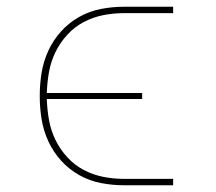

<svg xmlns="http://www.w3.org/2000/svg" viewBox="-20 -550 640 570"><path d="M348 0Q314 0 280 -6.5Q246 -13 215.5 -30Q185 -47 161.5 -73Q138 -99 123.5 -130.5Q109 -162 103.5 -196Q98 -230 98 -265Q98 -300 103.5 -334Q109 -368 123.5 -399.5Q138 -431 161.5 -457Q185 -483 215.5 -500Q246 -517 280 -523.5Q314 -530 348 -530H494V-511H348Q317 -511 286.5 -505Q256 -499 228.5 -484.5Q201 -470 179.5 -446.5Q158 -423 144.5 -395Q131 -367 125.5 -336.5Q120 -306 119 -274H402V-256H119Q120 -224 125.5 -193.5Q131 -163 144.5 -135Q158 -107 179.5 -83.5Q201 -60 228.5 -45.5Q256 -31 286.5 -25Q317 -19 348 -19H494V0Z"/></svg>

Font: Iosevka Slab Thin Extended
Style: Regular
Weight: 100
Width: 7
Monospace: yes
Designer: Belleve Invis
Foundry: Belleve Invis
Version: Version 11.1.1; ttfautohint (v1.8.3)